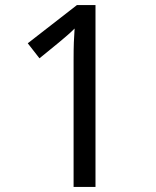

<svg xmlns="http://www.w3.org/2000/svg" viewBox="-20 -734 612 754"><path d="M355 0H269V-499Q269 -542 270 -568Q271 -594 273 -622Q257 -606 244 -595Q231 -584 211 -567L135 -505L89 -564L282 -714H355Z"/></svg>

Font: Noto Sans Khudawadi
Style: Regular
Weight: 400
Designer: Monotype Design Team
Foundry: Monotype Imaging Inc.
Version: Version 2.003; ttfautohint (v1.8.4.7-5d5b)